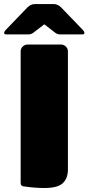

<svg xmlns="http://www.w3.org/2000/svg" viewBox="-52 -720 437 948"><path d="M166.7 -700H212.5Q233.3 -700 250 -683.3L358.3 -570.8Q365 -562.5 365 -557.5Q365 -550 354.2 -550H245.8Q231.7 -550 220.8 -558.3L166.7 -600L112.5 -558.3Q101.7 -550 87.5 -550H-20.8Q-31.7 -550 -31.7 -557.5Q-31.7 -562.5 -25 -570.8L83.3 -683.3Q100 -700 120.8 -700ZM50 183.3V-466.7Q50 -480 60 -490Q70 -500 83.3 -500H250Q263.3 -500 273.3 -490Q283.3 -480 283.3 -466.7V116.7Q283.3 160.8 257.9 184.6Q232.5 208.3 166.7 208.3Q143.3 208.3 117.5 206.2Q91.7 204.2 76.7 201.7L62.5 200Q50 197.5 50 183.3Z"/></svg>

Font: BoonTook Mon
Style: Regular
Weight: 400
Designer: Sungsit Sawaiwan
Foundry: FontUni
Version: Version 3.0